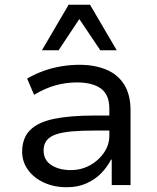

<svg xmlns="http://www.w3.org/2000/svg" viewBox="-20 -777 658 806"><path d="M260 9Q207 9 164.5 -10.5Q122 -30 97.5 -64Q73 -98 73 -140Q73 -197 106 -230.5Q139 -264 206.5 -278Q274 -292 376 -292H454V-229H381Q324 -229 283 -225.5Q242 -222 215.5 -213Q189 -204 176 -187.5Q163 -171 163 -146Q163 -105 195.5 -84Q228 -63 277 -63Q321 -63 357.5 -83Q394 -103 416.5 -136Q439 -169 439 -207V-321Q439 -379 404 -405Q369 -431 302 -431Q258 -431 214 -419Q170 -407 123 -379L94 -447Q126 -466 162 -479Q198 -492 236.5 -498.5Q275 -505 313 -505Q377 -505 425.5 -485Q474 -465 501 -422.5Q528 -380 528 -313V0H449V-107H446Q431 -77 405.5 -50.5Q380 -24 343.5 -7.5Q307 9 260 9ZM156 -566 268 -757H358L470 -566H401L313 -697L226 -566Z"/></svg>

Font: Nunito Sans 7pt
Style: Regular
Weight: 400
Designer: Vernon Adams
Foundry: Vernon Adams
Version: Version 3.101;gftools[0.9.27]